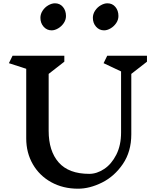

<svg xmlns="http://www.w3.org/2000/svg" viewBox="-20 -1124 938 1164"><path d="M225 -1016Q225 -1039 238.5 -1059.5Q252 -1080 273 -1092Q294 -1104 313 -1104Q343 -1104 361.5 -1082Q380 -1060 380 -1027Q380 -1004 366.5 -984Q353 -964 332.5 -952Q312 -940 293 -940Q264 -940 244.5 -962Q225 -984 225 -1016ZM543 -1016Q543 -1039 556.5 -1059.5Q570 -1080 591 -1092Q612 -1104 631 -1104Q661 -1104 679.5 -1082Q698 -1060 698 -1027Q698 -1004 684.5 -984Q671 -964 650.5 -952Q630 -940 611 -940Q582 -940 562.5 -962Q543 -984 543 -1016ZM776 -676V-310Q776 -205 725 -130Q674 -55 599 -17.5Q524 20 453 20Q362 20 290.5 -19.5Q219 -59 179 -128.5Q139 -198 139 -285V-707L34 -741L56 -786H370V-750L275 -676V-331Q275 -208 336 -139Q397 -70 521 -70Q567 -70 611.5 -99.5Q656 -129 685 -186Q714 -243 714 -321V-691L608 -741L630 -786H871V-750Z"/></svg>

Font: InknutAntiqua
Style: Medium
Weight: 500
Designer: Claus Eggers Srensen
Foundry: Claus Eggers Srensen
Version: Version 1.000; ttfautohint (v1.2) -l 7 -r 28 -G 50 -x 13 -D 